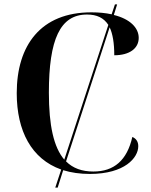

<svg xmlns="http://www.w3.org/2000/svg" viewBox="-20 -780 688 872"><path d="M231 72H242L267 -7C303 4 343 10 388 10C547 10 608 -64 608 -116C608 -137 598 -151 581 -158C557 -52 498 -1 404 -1C352 -1 311 -16 280 -47L478 -656C492 -626 499 -584 499 -529C568 -529 610 -560 610 -608C610 -654 570 -694 497 -712L512 -760H502L487 -715C460 -721 429 -724 395 -724C165 -724 56 -574 56 -357C56 -185 123 -58 258 -10ZM202 -359C202 -601 253 -714 375 -714C420 -714 451 -699 472 -667L272 -55C224 -111 202 -210 202 -359Z"/></svg>

Font: Noto Serif Display SemiBold
Style: Regular
Weight: 600
Designer: Monotype Design Team
Foundry: Monotype Imaging Inc.
Version: Version 2.009